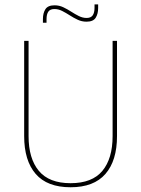

<svg xmlns="http://www.w3.org/2000/svg" viewBox="-20 -820 625 850"><path d="M292.5 9Q189 9 138 -50Q87 -109 87 -217.5V-639H106.5V-217.5Q106.5 -118 152 -63.5Q197.5 -9 292.5 -9Q388 -9 433.2 -63.5Q478.5 -118 478.5 -217.5V-639H498V-217.5Q498 -109 446.8 -50Q395.5 9 292.5 9ZM363 -724Q342.5 -724 324.2 -732.5Q306 -741 289 -752Q272 -763 255.2 -771.5Q238.5 -780 221 -780Q202 -780 194 -768.5Q186 -757 186 -735V-719.5H170V-735.5Q170 -762 181 -779.2Q192 -796.5 221.5 -796.5Q242 -796.5 260 -788Q278 -779.5 295 -768.5Q312 -757.5 329 -749Q346 -740.5 363.5 -740.5Q382.5 -740.5 390.5 -752.2Q398.5 -764 398.5 -785.5V-800.5H414.5V-784.5Q414.5 -758.5 403.5 -741.2Q392.5 -724 363 -724Z"/></svg>

Font: Anek Latin Medium Thin
Style: Regular
Weight: 250
Version: Version 1.003